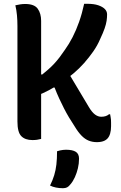

<svg xmlns="http://www.w3.org/2000/svg" viewBox="-20 -730 640 1013"><path d="M326 -371Q356 -320 387.5 -268Q419 -216 449 -165Q465 -138 481 -126Q497 -114 514 -114Q528 -114 538 -117.5Q548 -121 555 -127H561Q562 -120 563.5 -113Q565 -106 565.5 -98.5Q566 -91 566 -82.5Q566 -74 566 -64Q566 -42 561 -25Q556 -8 546 2Q540 8 532 12Q524 16 513.5 18Q503 20 491 20Q468 20 448 12Q428 4 410 -14.5Q392 -33 374 -63Q358 -87 344 -110.5Q330 -134 317.5 -158.5Q305 -183 292.5 -210Q280 -237 268 -268H236ZM440 -710Q476 -710 499 -702Q522 -694 533.5 -682Q545 -670 545 -654Q545 -638 542.5 -620.5Q540 -603 532 -580Q524 -557 508 -523Q494 -490 472 -458.5Q450 -427 424 -397.5Q398 -368 367.5 -342.5Q337 -317 304.5 -294.5Q272 -272 239 -254.5Q206 -237 174 -225V-337H203Q219 -350 234.5 -363.5Q250 -377 265 -393Q280 -409 294.5 -428Q309 -447 323 -468Q344 -497 363 -534Q382 -571 397.5 -615Q413 -659 424 -710ZM61 -702Q75 -705 87 -707Q99 -709 113 -709Q161 -709 179 -684Q197 -659 197 -620Q197 -542 197 -464Q197 -386 197 -308.5Q197 -231 197 -153Q197 -75 197 3Q185 6 175 7.5Q165 9 151 9Q113 9 92.5 -11.5Q72 -32 72 -89Q72 -173 72 -257Q72 -341 72 -425Q72 -509 72 -593Q72 -622 69.5 -649.5Q67 -677 61 -702ZM281 68Q290 65 297.5 63.5Q305 62 312.5 61Q320 60 328 60Q363 60 380 71Q397 82 397 107Q397 133 391 158Q385 183 375 205Q365 227 352 242Q343 254 334 258.5Q325 263 312 263Q293 263 275.5 259.5Q258 256 244 249Q258 221 266 194.5Q274 168 277.5 138Q281 108 281 68Z"/></svg>

Font: Recursive Casual SemiBold
Style: Regular
Weight: 600
Version: Version 1.047